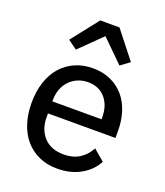

<svg xmlns="http://www.w3.org/2000/svg" viewBox="-143 -867 838 976"><g transform="rotate(20 276.0 -379.5)"><path d="M280 12Q226 12 182.5 -7.5Q139 -27 108.5 -62Q78 -97 61.5 -147Q45 -197 45 -259Q45 -320 61.5 -370.5Q78 -421 108.5 -456Q139 -491 182.5 -510.5Q226 -530 280 -530Q334 -530 376.5 -510.5Q419 -491 448 -457Q477 -423 492 -376Q507 -329 507 -275V-236H142V-215Q142 -150 180 -108.5Q218 -67 288 -67Q337 -67 372 -89Q407 -111 428 -151L488 -100Q461 -49 407 -18.5Q353 12 280 12ZM280 -455Q250 -455 224.5 -444Q199 -433 180.5 -413.5Q162 -394 152 -367Q142 -340 142 -308V-301H408V-311Q408 -376 373.5 -415.5Q339 -455 280 -455ZM334 -771 449 -625 400 -589 282 -705 164 -589 115 -625 230 -771Z"/></g></svg>

Font: IBM Plex Sans Thai Looped Text
Style: Regular
Weight: 450
Designer: Mike Abbink, Paul van der Laan, Pieter van Rosmalen, Ben Mitchell, Mark Frömberg
Foundry: Bold Monday
Version: Version 1.1